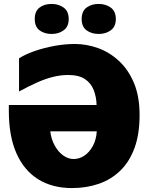

<svg xmlns="http://www.w3.org/2000/svg" viewBox="-20 -948 772 978"><path d="M327 -566Q291 -566 253 -557Q215 -548 172.5 -529.5Q130 -511 77 -482V-651Q110 -672 158 -688.5Q206 -705 259 -714.5Q312 -724 361 -724Q421 -724 479.5 -703Q538 -682 586 -637.5Q634 -593 662.5 -525Q691 -457 691 -362Q691 -265 665.5 -195Q640 -125 593.5 -79.5Q547 -34 484 -12Q421 10 347 10Q247 10 175 -34.5Q103 -79 64 -166.5Q25 -254 25 -383V-413H472Q471 -454 457.5 -489Q444 -524 413 -545Q382 -566 327 -566ZM355 -138Q384 -138 409.5 -155Q435 -172 452.5 -203.5Q470 -235 473 -279H236Q241 -239 258.5 -207Q276 -175 301.5 -156.5Q327 -138 355 -138ZM157 -851Q157 -891 181.5 -909.5Q206 -928 243 -928Q278 -928 304 -909.5Q330 -891 330 -851Q330 -812 304 -793.5Q278 -775 243 -775Q206 -775 181.5 -793.5Q157 -812 157 -851ZM396 -851Q396 -891 421 -909.5Q446 -928 483 -928Q518 -928 544 -909.5Q570 -891 570 -851Q570 -812 544 -793.5Q518 -775 483 -775Q446 -775 421 -793.5Q396 -812 396 -851Z"/></svg>

Font: Noto Sans Display Black
Style: Regular
Weight: 900
Designer: Monotype Design Team
Foundry: Monotype Imaging Inc.
Version: Version 2.003